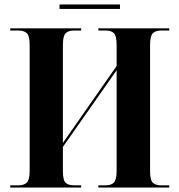

<svg xmlns="http://www.w3.org/2000/svg" viewBox="-20 -841 804 861"><path d="M247 -801V-821H518V-801ZM26 0V-10H64Q87 -10 100 -22Q113 -34 113 -76V-639Q113 -681 100 -692.5Q87 -704 64 -704H26V-714H344V-704H310Q287 -704 274.5 -692Q262 -680 262 -638V-200L503 -545V-639Q503 -681 490.5 -692.5Q478 -704 455 -704H421V-714H739V-704H701Q678 -704 665.5 -692Q653 -680 653 -638V-75Q653 -33 665.5 -21.5Q678 -10 701 -10H739V0H421V-10H455Q478 -10 490.5 -22Q503 -34 503 -76V-526L262 -182V-74Q262 -33 274.5 -21.5Q287 -10 310 -10H344V0Z"/></svg>

Font: Noto Serif Display SemiCondensed
Style: Bold
Weight: 700
Width: 4
Designer: Monotype Design Team
Foundry: Monotype Imaging Inc.
Version: Version 2.009